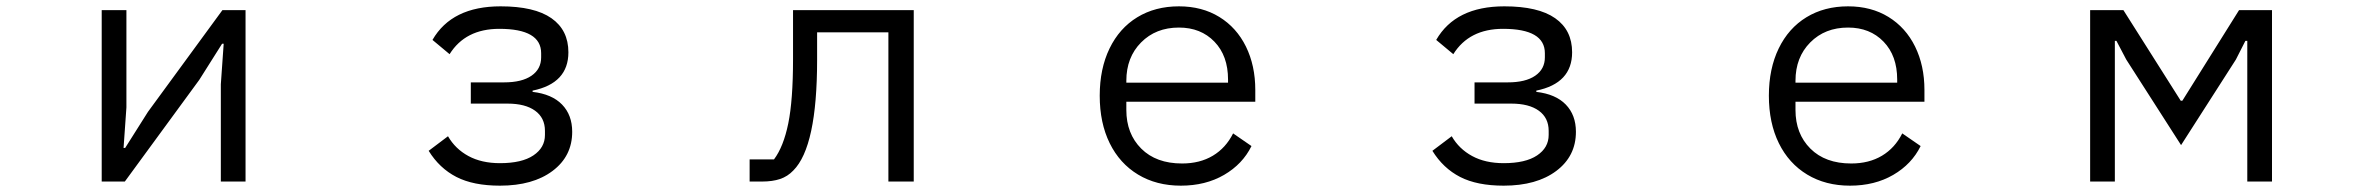

<svg xmlns="http://www.w3.org/2000/svg" viewBox="-20 -573 7432 606"><path d="M374 0H301V-541H379V-234L370 -106H375L447 -220L682 -541H755V0H677V-307L686 -435H681L609 -321Z M1333 -97 1394 -143Q1417 -103 1458.5 -80.5Q1500 -58 1558 -58Q1627 -58 1663.5 -82.5Q1700 -107 1700 -147V-160Q1700 -201 1669 -223.5Q1638 -246 1582 -246H1466V-313H1571Q1627 -313 1657.5 -334Q1688 -355 1688 -392V-405Q1688 -482 1556 -482Q1449 -482 1399 -402L1345 -447Q1406 -553 1560 -553Q1667 -553 1720.5 -515.5Q1774 -478 1774 -408Q1774 -310 1661 -287V-283Q1722 -276 1754 -243Q1786 -210 1786 -157Q1786 -80 1724 -33.5Q1662 13 1558 13Q1474 13 1420.5 -14.5Q1367 -42 1333 -97Z M2346 0V-70H2423Q2453 -110 2468 -183.5Q2483 -257 2483 -386V-541H2864V0H2784V-471H2559V-384Q2559 -110 2484 -35Q2466 -16 2442 -8Q2418 0 2385 0Z M3451 -271Q3451 -356 3482 -420Q3513 -484 3569.5 -518.5Q3626 -553 3701 -553Q3774 -553 3828.5 -519.5Q3883 -486 3912.5 -426Q3942 -366 3942 -289V-252H3535V-226Q3535 -151 3582 -104Q3629 -57 3711 -57Q3767 -57 3808 -81.5Q3849 -106 3872 -152L3930 -112Q3902 -55 3843.5 -21Q3785 13 3707 13Q3630 13 3572 -22Q3514 -57 3482.5 -121Q3451 -185 3451 -271ZM3535 -318V-312H3856V-322Q3856 -397 3813 -441.5Q3770 -486 3701 -486Q3628 -486 3581.5 -439Q3535 -392 3535 -318Z M4501 -97 4562 -143Q4585 -103 4626.5 -80.5Q4668 -58 4726 -58Q4795 -58 4831.5 -82.5Q4868 -107 4868 -147V-160Q4868 -201 4837 -223.5Q4806 -246 4750 -246H4634V-313H4739Q4795 -313 4825.5 -334Q4856 -355 4856 -392V-405Q4856 -482 4724 -482Q4617 -482 4567 -402L4513 -447Q4574 -553 4728 -553Q4835 -553 4888.5 -515.5Q4942 -478 4942 -408Q4942 -310 4829 -287V-283Q4890 -276 4922 -243Q4954 -210 4954 -157Q4954 -80 4892 -33.5Q4830 13 4726 13Q4642 13 4588.5 -14.5Q4535 -42 4501 -97Z M5563 -271Q5563 -356 5594 -420Q5625 -484 5681.5 -518.5Q5738 -553 5813 -553Q5886 -553 5940.5 -519.5Q5995 -486 6024.5 -426Q6054 -366 6054 -289V-252H5647V-226Q5647 -151 5694 -104Q5741 -57 5823 -57Q5879 -57 5920 -81.5Q5961 -106 5984 -152L6042 -112Q6014 -55 5955.5 -21Q5897 13 5819 13Q5742 13 5684 -22Q5626 -57 5594.5 -121Q5563 -185 5563 -271ZM5647 -318V-312H5968V-322Q5968 -397 5925 -441.5Q5882 -486 5813 -486Q5740 -486 5693.5 -439Q5647 -392 5647 -318Z M6655 0H6577V-541H6682L6863 -255H6868L7047 -541H7151V0H7073V-444H7067L7037 -385L6864 -115L6691 -385L6660 -444H6655Z"/></svg>

Font: PlemolJP
Style: Regular
Weight: 400
Monospace: yes
Version: v2.0.4; ttfautohint (v1.8.4.7-5d5b-dirty) -l 6 -r 45 -G 200 